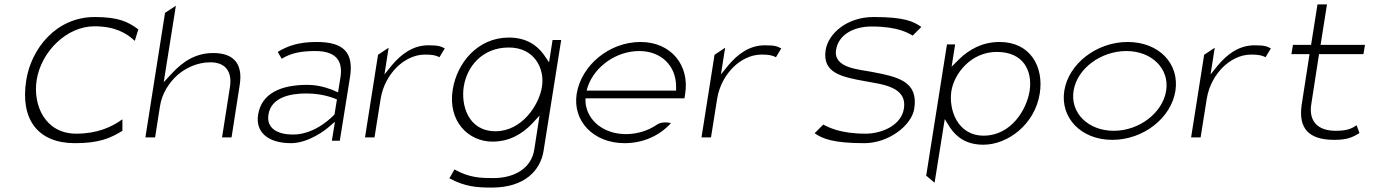

<svg xmlns="http://www.w3.org/2000/svg" viewBox="-20 -652 6212 869"><path d="M99 -290C70 -110 153 -4 319 -4C428 -4 479 -26 534 -60V-112C484 -76 419 -47 325 -47C184 -47 128 -176 146 -290C167 -421 284 -533 407 -533C499 -533 552 -503 590 -467L606 -519C562 -552 518 -575 409 -575C232 -575 121 -429 99 -290Z M638 -30H682L704 -171C713 -230 746 -279 784 -313C819 -343 871 -370 932 -370C1008 -370 1030 -319 1021 -260L985 -30H1028L1065 -268C1079 -357 1044 -412 945 -412C863 -412 806 -371 759 -321L721 -280L776 -626L727 -594Z M1148 -132C1136 -55 1192 -4 1297 -4C1381 -4 1462 -72 1462 -72L1496 -101L1482 -15H1518L1564 -302C1582 -414 1536 -462 1413 -462C1333 -462 1283 -445 1237 -417L1255 -386C1299 -413 1345 -421 1407 -421C1492 -421 1534 -385 1521 -302L1510 -234L1487 -244C1487 -244 1433 -268 1372 -268C1250 -268 1163 -229 1148 -132ZM1195 -133C1207 -211 1292 -229 1366 -229C1444 -229 1492 -207 1505 -202L1494 -134C1490 -130 1411 -43 1306 -43C1238 -43 1185 -70 1195 -133Z M1632 -30H1675L1703 -206C1713 -266 1742 -314 1776 -348C1807 -378 1851 -405 1904 -405C1938 -405 1954 -401 1969 -393L1993 -433C1975 -442 1966 -447 1919 -447C1848 -447 1795 -406 1753 -356L1720 -315L1739 -436L1691 -404Z M2029 -246C2006 -103 2100 -11 2209 -11C2286 -11 2343 -46 2387 -91L2422 -129L2398 26C2385 107 2312 154 2213 154C2157 154 2105 153 2037 115L2014 155C2084 193 2139 197 2206 197C2356 197 2426 118 2440 32L2520 -471H2481L2465 -370L2441 -405C2410 -448 2361 -482 2283 -482C2142 -482 2048 -367 2029 -246ZM2079 -260C2093 -350 2162 -437 2283 -437C2401 -437 2446 -339 2433 -260C2420 -175 2341 -58 2223 -58C2098 -58 2066 -177 2079 -260Z M2590 -227C2571 -104 2666 -4 2807 -4C2892 -4 2967 -39 3017 -95C2999 -99 2971 -101 2952 -87C2914 -61 2865 -45 2813 -45C2713 -45 2637 -106 2630 -189V-207H3078L3081 -227C3102 -357 3017 -462 2879 -462C2738 -462 2611 -357 2590 -227ZM2635 -242 2641 -262C2674 -354 2772 -421 2873 -421C2974 -421 3040 -353 3040 -261V-242Z M3155 -30H3198L3226 -206C3236 -266 3265 -314 3299 -348C3330 -378 3374 -405 3427 -405C3461 -405 3477 -401 3492 -393L3516 -433C3498 -442 3489 -447 3442 -447C3371 -447 3318 -406 3276 -356L3243 -315L3262 -436L3214 -404Z M3717 -426C3701 -322 3787 -304 3898 -284C3973 -270 4087 -260 4071 -160C4059 -84 3970 -47 3898 -47C3780 -47 3729 -77 3706 -88L3667 -49C3703 -24 3751 -4 3892 -4C4002 -4 4106 -84 4118 -160C4137 -283 4047 -304 3924 -327C3870 -338 3751 -343 3764 -426C3775 -497 3847 -533 3927 -532C4045 -532 4091 -502 4111 -491L4150 -530C4114 -555 4074 -575 3934 -575C3813 -575 3729 -500 3717 -426Z M4172 143 4210 175 4256 -113 4279 -76C4309 -31 4354 3 4431 3C4540 3 4664 -88 4686 -229C4705 -348 4645 -462 4504 -462C4426 -462 4367 -428 4322 -385L4287 -350L4303 -451H4266ZM4286 -240C4299 -319 4374 -417 4492 -417C4613 -417 4654 -330 4640 -240C4627 -157 4557 -38 4432 -38C4314 -38 4273 -155 4286 -240Z M4797 -241C4778 -119 4873 -19 5014 -19C5155 -19 5281 -118 5300 -241C5319 -364 5225 -462 5084 -462C4943 -462 4816 -363 4797 -241ZM4839 -241C4855 -342 4963 -421 5078 -421C5193 -421 5274 -341 5258 -241C5242 -141 5136 -60 5021 -60C4906 -60 4823 -140 4839 -241Z M5371 -30H5414L5442 -206C5452 -266 5481 -314 5515 -348C5546 -378 5590 -405 5643 -405C5677 -405 5693 -401 5708 -393L5732 -433C5714 -442 5705 -447 5658 -447C5587 -447 5534 -406 5492 -356L5459 -315L5478 -436L5430 -404Z M5825 -407H5907L5871 -175C5857 -72 5902 -19 6019 -19C6078 -19 6103 -31 6133 -50L6120 -85C6098 -70 6077 -60 6026 -60C5940 -60 5903 -107 5915 -181L5950 -407H6151L6158 -449H5957L5986 -632H5943L5914 -449H5832Z"/></svg>

Font: Charger Sport
Style: HLExtObl
Weight: 100
Designer: Jasper
Foundry: Cannot Into Space Fonts
Version: Version 1.1